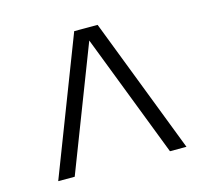

<svg xmlns="http://www.w3.org/2000/svg" viewBox="-80 -604 757 697"><g transform="rotate(-15 298.0 -255.5)"><path d="M539 0H477L298 -464L119 0H57L254 -511H342Z"/></g></svg>

Font: Chivo Thin
Style: Regular
Weight: 100
Designer: Hector Gatti
Foundry: Omnibus-Type
Version: Version 1.007